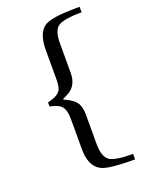

<svg xmlns="http://www.w3.org/2000/svg" viewBox="-144 -699 680 902"><g transform="rotate(-20 195.5 -248.5)"><path d="M225.6 -144.5V2.9Q225.6 68.4 255.9 87.9Q284.2 105.5 371.1 105.5V132.8Q248 132.8 210 117.2Q159.2 95.7 153.3 23.4Q152.3 9.8 152.3 -3.9V-149.4Q152.3 -203.1 127 -220.7Q110.4 -231.4 78.1 -238.3V-258.8Q132.8 -270.5 145.5 -298.8Q152.3 -316.4 152.3 -347.7V-493.2Q152.3 -582 198.2 -608.4Q234.4 -628.9 348.6 -629.9Q358.4 -629.9 371.1 -629.9V-602.5Q275.4 -602.5 249 -580.1Q225.6 -558.6 225.6 -500V-352.5Q225.6 -290 178.7 -263.7Q168 -257.8 151.4 -251V-246.1Q199.2 -225.6 213.9 -200.2Q225.6 -177.7 225.6 -144.5Z"/></g></svg>

Font: Abhaya Libre
Style: Regular
Weight: 400
Designer: Pushpananda Ekanayake, Sol Matas, Pathum Egodawatta
Foundry: Mooniak
Version: Version 1.050 ; ttfautohint (v1.6)